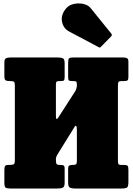

<svg xmlns="http://www.w3.org/2000/svg" viewBox="-20 -1079 760 1099"><path d="M420 -598Q420 -610 415 -612.5Q410 -615 397.5 -615H393.5Q378.5 -615 374.2 -618.8Q370 -622.5 370 -641V-719.5Q370 -740 375.2 -745Q380.5 -750 400 -750H685Q699.5 -750 707.2 -745.8Q715 -741.5 715 -725.5V-639Q715 -624.5 710.5 -619.8Q706 -615 690 -615H675.5Q661.5 -615 658.2 -609.5Q655 -604 655 -589.5V-160Q655 -146 657.8 -140.5Q660.5 -135 674.5 -135H689.5Q706.5 -135 710.8 -129.5Q715 -124 715 -106.5V-40.5Q715 -13 708.2 -6.5Q701.5 0 675 0H410Q388 0 379 -5.8Q370 -11.5 370 -35V-112.5Q370 -127 375.5 -131Q381 -135 394.5 -135H399Q409 -135 414.5 -138.2Q420 -141.5 420 -159V-336Q420 -352 416.5 -357.2Q413 -362.5 407.5 -354L315.5 -205.5Q312.5 -200.5 306.2 -189.8Q300 -179 300 -170.5V-164.5Q300 -148 303 -141.5Q306 -135 322.5 -135H323.5Q338.5 -135 344.2 -131.8Q350 -128.5 350 -114V-32.5Q350 -10.5 340.2 -5.2Q330.5 0 310 0H40Q18.5 0 11.8 -5.2Q5 -10.5 5 -33.5V-103Q5 -120 8.2 -127.5Q11.5 -135 28.5 -135H32.5Q51 -135 58 -138.2Q65 -141.5 65 -160V-592Q65 -607.5 59.5 -611.2Q54 -615 38 -615H37.5Q18 -615 11.5 -619.8Q5 -624.5 5 -645V-722Q5 -740.5 14 -745.2Q23 -750 40 -750H310Q331.5 -750 340.8 -744.8Q350 -739.5 350 -716V-639Q350 -623 346 -619Q342 -615 326.5 -615H321.5Q308 -615 304 -611.5Q300 -608 300 -594V-415.5Q300 -400 303.8 -398.2Q307.5 -396.5 312.5 -404.5L412 -559Q414.5 -563.5 417.2 -572.5Q420 -581.5 420 -589.5ZM544 -809.5 376 -898.5Q342.5 -916.5 335 -954.8Q327.5 -993 357.5 -1030Q374 -1050 402 -1056.2Q430 -1062.5 457.2 -1056.5Q484.5 -1050.5 498.5 -1033L615.5 -888.5Q624.5 -879.5 616 -870.5L559 -812.5Q555 -808 552.2 -807Q549.5 -806 544 -809.5Z"/></svg>

Font: Besley* Condensed Fatface
Style: Regular
Weight: 900
Width: 3
Designer: Owen Earl
Foundry: indestructible type*
Version: Version 3.000; ttfautohint (v1.8.3)